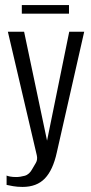

<svg xmlns="http://www.w3.org/2000/svg" viewBox="-20 -620 358 757"><path d="M69 117Q48 117 31.5 114Q15 111 6 109V72Q9 74 19.5 76Q30 78 44 78Q59 78 77.5 73Q96 68 108 45Q114 35 121.5 22Q129 9 125 -8L11 -495H75L166 -63H165L253 -495H312L204 -19Q189 50 157 83.5Q125 117 69 117ZM66 -566V-600H252V-566Z"/></svg>

Font: Alumni Sans Thin
Style: Regular
Weight: 400
Version: Version 1.018